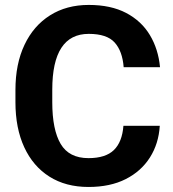

<svg xmlns="http://www.w3.org/2000/svg" viewBox="-20 -741 694 771"><path d="M475.6 -235.8H621.6Q617.2 -164.1 582 -108.6Q546.9 -53.2 484.6 -21.7Q422.4 9.8 335.4 9.8Q244.1 9.8 178.5 -31.7Q112.8 -73.2 77.4 -149.7Q42 -226.1 42 -330.6V-379.9Q42 -484.4 78.4 -561Q114.7 -637.7 180.9 -679.4Q247.1 -721.2 336.4 -721.2Q425.3 -721.2 486.6 -689Q547.9 -656.7 581.8 -600.3Q615.7 -543.9 622.6 -471.2H476.6Q471.7 -535.6 440.4 -570.3Q409.2 -605 336.4 -605Q189.9 -605 189.9 -380.9V-330.6Q189.9 -220.2 223.6 -163.1Q257.3 -106 335.4 -106Q403.8 -106 437.3 -138.4Q470.7 -170.9 475.6 -235.8Z"/></svg>

Font: Vazirmatn RD UI FD
Style: Bold
Weight: 700
Designer: Saber Rastikerdar
Foundry: Saber Rastikerdar
Version: Version 33.003